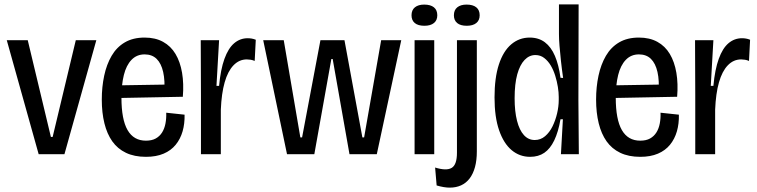

<svg xmlns="http://www.w3.org/2000/svg" viewBox="-20 -706 3465 879"><path d="M157 0 11 -522H107L213 -79H221L327 -522H421L275 0Z M648 12Q595 12 556.5 -6.5Q518 -25 494 -59Q470 -93 458 -141.5Q446 -190 446 -250Q446 -308 457 -359.5Q468 -411 491 -450.5Q514 -490 551.5 -512Q589 -534 642 -534Q691 -534 726.5 -514.5Q762 -495 783.5 -459Q805 -423 813.5 -373Q822 -323 817 -263L505 -257V-315L753 -319L732 -281Q736 -337 727 -376.5Q718 -416 697 -436.5Q676 -457 642 -457Q606 -457 582 -432Q558 -407 547 -362.5Q536 -318 536 -259Q536 -159 564 -110.5Q592 -62 648 -62Q675 -62 693 -72Q711 -82 722 -99.5Q733 -117 737.5 -140.5Q742 -164 741 -190L825 -181Q826 -140 816 -105Q806 -70 784.5 -43.5Q763 -17 729 -2.5Q695 12 648 12Z M900 0V-268L899 -522H983L971 -313H983Q990 -388 1007.5 -436.5Q1025 -485 1052 -508Q1079 -531 1114 -531Q1123 -531 1132 -529.5Q1141 -528 1151 -524L1146 -427Q1137 -431 1127.5 -432.5Q1118 -434 1110 -434Q1075 -434 1049 -407Q1023 -380 1008.5 -329Q994 -278 991 -204V0Z M1294 0 1185 -522H1279L1355 -77H1363L1447 -522H1557L1639 -77H1647L1725 -522H1817L1705 0H1580L1503 -436H1497L1419 0Z M1878 0V-522H1968V0ZM1923 -588Q1894 -588 1879 -600.5Q1864 -613 1864 -636Q1864 -660 1879.5 -672.5Q1895 -685 1922 -685Q1951 -685 1966.5 -672.5Q1982 -660 1982 -636Q1982 -613 1966.5 -600.5Q1951 -588 1923 -588Z M2039 153Q2026 153 2011 150.5Q1996 148 1979 143L1972 61Q2024 77 2048 62.5Q2072 48 2072 -7V-522H2163V-13Q2163 28 2154.5 59Q2146 90 2130 111Q2114 132 2091 142.5Q2068 153 2039 153ZM2117 -588Q2088 -588 2073 -600.5Q2058 -613 2058 -636Q2058 -660 2073.5 -672.5Q2089 -685 2116 -685Q2145 -685 2160.5 -672.5Q2176 -660 2176 -636Q2176 -613 2160.5 -600.5Q2145 -588 2117 -588Z M2407 12Q2359 12 2322.5 -18.5Q2286 -49 2265 -109.5Q2244 -170 2244 -260Q2244 -350 2264 -411Q2284 -472 2320.5 -503Q2357 -534 2405 -534Q2446 -534 2474.5 -512.5Q2503 -491 2520.5 -450Q2538 -409 2546 -350L2558 -349Q2552 -391 2548 -428Q2544 -465 2541.5 -496Q2539 -527 2539 -550V-686H2629L2628 -246L2630 0H2548L2557 -160H2546Q2536 -102 2517.5 -63.5Q2499 -25 2472 -6.5Q2445 12 2407 12ZM2428 -65Q2455 -65 2475.5 -82.5Q2496 -100 2509.5 -127.5Q2523 -155 2530.5 -187Q2538 -219 2538 -249V-262Q2538 -283 2534 -308Q2530 -333 2522 -359Q2514 -385 2501.5 -406Q2489 -427 2471.5 -440.5Q2454 -454 2431 -454Q2403 -454 2381.5 -431.5Q2360 -409 2348 -365.5Q2336 -322 2336 -256Q2336 -196 2347 -153Q2358 -110 2378.5 -87.5Q2399 -65 2428 -65Z M2911 12Q2858 12 2819.5 -6.5Q2781 -25 2757 -59Q2733 -93 2721 -141.5Q2709 -190 2709 -250Q2709 -308 2720 -359.5Q2731 -411 2754 -450.5Q2777 -490 2814.5 -512Q2852 -534 2905 -534Q2954 -534 2989.5 -514.5Q3025 -495 3046.5 -459Q3068 -423 3076.5 -373Q3085 -323 3080 -263L2768 -257V-315L3016 -319L2995 -281Q2999 -337 2990 -376.5Q2981 -416 2960 -436.5Q2939 -457 2905 -457Q2869 -457 2845 -432Q2821 -407 2810 -362.5Q2799 -318 2799 -259Q2799 -159 2827 -110.5Q2855 -62 2911 -62Q2938 -62 2956 -72Q2974 -82 2985 -99.5Q2996 -117 3000.5 -140.5Q3005 -164 3004 -190L3088 -181Q3089 -140 3079 -105Q3069 -70 3047.5 -43.5Q3026 -17 2992 -2.5Q2958 12 2911 12Z M3163 0V-268L3162 -522H3246L3234 -313H3246Q3253 -388 3270.5 -436.5Q3288 -485 3315 -508Q3342 -531 3377 -531Q3386 -531 3395 -529.5Q3404 -528 3414 -524L3409 -427Q3400 -431 3390.5 -432.5Q3381 -434 3373 -434Q3338 -434 3312 -407Q3286 -380 3271.5 -329Q3257 -278 3254 -204V0Z"/></svg>

Font: Bricolage Grotesque 72pt SemiCondensed
Style: Regular
Weight: 400
Width: 4
Designer: Mathieu Triay
Foundry: Atelier Triay
Version: Version 1.001;gftools[0.9.33.dev8+g029e19f]